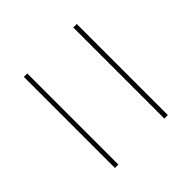

<svg xmlns="http://www.w3.org/2000/svg" viewBox="-31 -774 738 738"><g transform="rotate(45 337.5 -405.0)"><path d="M585 -279.8V-261.2H89.8V-279.8ZM585 -548.8V-529.8H89.8V-548.8Z"/></g></svg>

Font: Sinkin Sans 100 Thin
Style: Regular
Weight: 100
Designer: Keith Bates
Foundry: K-Type
Version: Sinkin Sans (version 1.0)  by Keith Bates   •   © 2014   www